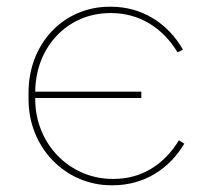

<svg xmlns="http://www.w3.org/2000/svg" viewBox="-20 -546 628 572"><path d="M312 6H316C406 6 483 -40 529 -118L513 -128C468 -54 400 -13 319 -13H315C188 -13 85 -117 85 -250V-254H401V-273H85C86 -407 182 -507 308 -507H312C393 -507 464 -465 509 -390L525 -398C480 -478 401 -526 311 -526H307C169 -526 65 -416 65 -270V-250C65 -106 175 6 312 6Z"/></svg>

Font: Fixel Display Thin
Style: Regular
Weight: 100
Designer: AlfaBravo + MacPaw
Foundry: Kyrylo Tkachov, Marchela Mozhyna, Serhii Makarenko, Maria Weinstein, Zakhar Kryvoshyya
Version: Version 1.211